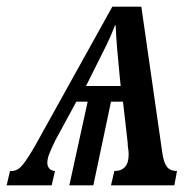

<svg xmlns="http://www.w3.org/2000/svg" viewBox="-67 -556 580 576"><path d="M-47 0 -37 -43H-32Q-14 -43 1 -61.5Q16 -80 39 -120L270 -536H357L420 -97Q424 -69 433.5 -56Q443 -43 464 -43L456 0H266L276 -43Q319 -43 319 -93Q319 -102 317.5 -110.5Q316 -119 316 -128L302 -251H266L213 0H141L196 -251H162L99 -135Q87 -110 81 -95Q75 -80 75 -67Q75 -58 80.5 -51Q86 -44 98 -43L88 0ZM191 -298H295L292 -328Q289 -359 285 -403.5Q281 -448 280 -480H278Q265 -446 252 -420Q239 -394 223 -362Z"/></svg>

Font: Noto Serif ExtraCondensed Medium
Style: Italic
Weight: 500
Width: 2
Italic angle: -12°
Designer: Monotype Design Team
Foundry: Monotype Imaging Inc.
Version: Version 2.013; ttfautohint (v1.8.4.7-5d5b)